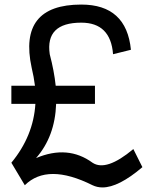

<svg xmlns="http://www.w3.org/2000/svg" viewBox="-20 -780 680 850"><path d="M339.8 -679.7Q179.7 -679.7 200.2 -540Q219.7 -465.8 226.6 -400.4Q284.2 -400.4 400.4 -400.4Q400.4 -379.9 400.4 -320.3Q342.8 -320.3 228.5 -320.3Q223.6 -175.8 139.6 -80.1Q280.3 -139.6 389.6 -59.6Q450.2 -19.5 570.3 -120.1Q583 -93.8 610.4 -40Q504.9 49.8 433.6 49.8Q410.2 49.8 389.6 40Q190.4 -59.6 89.8 40Q70.3 6.8 30.3 -59.6Q127.9 -177.7 136.7 -320.3Q101.6 -320.3 30.3 -320.3Q30.3 -339.8 30.3 -400.4Q65.4 -400.4 134.8 -400.4Q129.9 -439.5 120.1 -480.5Q59.6 -759.8 339.8 -759.8Q540 -759.8 559.6 -559.6Q533.2 -553.7 480.5 -540Q469.7 -679.7 339.8 -679.7Z"/></svg>

Font: Alibu-Mazigh Belqasem 1
Style: Bold
Weight: 400
Designer: Mazigh Mubarik Belqasem
Version: Version 1.0